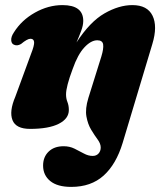

<svg xmlns="http://www.w3.org/2000/svg" viewBox="-20 -493 636 753"><path d="M461 67.5Q435.5 151.5 386.2 195.8Q337 240 259.5 240Q205 240 177 217Q149 194 149 156.5Q149 122.5 170.8 101.5Q192.5 80.5 229.5 80.5Q253 80.5 272.2 90Q291.5 99.5 308.8 109Q326 118.5 343.5 118.5Q358 118.5 366.5 109Q375 99.5 375 85.5Q375 70.5 363 54.2Q351 38 337.8 16.2Q324.5 -5.5 319 -35.8Q313.5 -66 326.5 -108.5L377.5 -271.5Q387 -302.5 384.5 -318.8Q382 -335 361.5 -335Q337 -335 311 -307.2Q285 -279.5 265 -222.5Q239 -153.5 239 -122.5Q239 -106.5 244.5 -92.8Q250 -79 250 -61.5Q250 -27.5 210.5 -7.5Q171 12.5 98 12.5Q42.5 12.5 29 -21.8Q15.5 -56 40 -113.5L101.5 -281Q115 -315 113.8 -328Q112.5 -341 99.5 -341Q87 -341 62.5 -320.5Q47.5 -312 36.5 -317Q25 -320.5 24 -334.8Q23 -349 34.5 -366Q64.5 -414 117 -443.5Q169.5 -473 225 -473Q306.5 -473 306.5 -411Q306.5 -393.5 298.2 -371.5Q290 -349.5 280 -326.5Q333 -408 389.8 -440.5Q446.5 -473 499 -473Q558 -473 578.2 -431.5Q598.5 -390 577.5 -320.5Z"/></svg>

Font: Fraunces 72pt S050 Black
Style: Italic
Weight: 900
Italic angle: -16°
Version: Version 1.000; ttfautohint (v1.8.3)